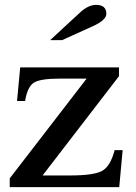

<svg xmlns="http://www.w3.org/2000/svg" viewBox="-20 -769 560 789"><path d="M484 -152 470 0H20V-36L336 -446H226Q146 -446 119.5 -429.5Q93 -413 83 -354H50L63 -492H469V-456L155 -48H269Q366 -48 400 -67Q434 -86 451 -152ZM235 -604H186L305 -714Q341 -749 375 -749Q417 -749 417 -712Q417 -687 363 -662Z"/></svg>

Font: Kolar Light
Style: Regular
Weight: 300
Designer: Ramakrishna Saiteja (Kannada); Shiva Nallaperumal (Latin)
Foundry: Indian Type Foundry
Version: Version 1.001;PS 1.0;hotconv 1.0.88;makeotf.lib2.5.647800